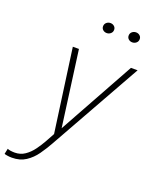

<svg xmlns="http://www.w3.org/2000/svg" viewBox="-239 -838 924 1153"><g transform="rotate(20 223.5 -261.0)"><path d="M-18.5 220.5Q-35 220.5 -49.2 218Q-63.5 215.5 -66.5 213.5L-59 178.5Q-53.5 182 -39.8 184Q-26 186 -13 186Q23.5 186 52 166.5Q80.5 147 101.8 117.8Q123 88.5 139 60.5L172 0.5L98.5 -531H137.5L204 -38.5H197.5L470 -531H512.5L181.5 58.5Q160 97 133.5 134.5Q107 172 70.2 196.2Q33.5 220.5 -18.5 220.5ZM261 -677.5Q247 -677.5 237 -686.2Q227 -695 227 -708.5Q227 -723.5 237.8 -732.8Q248.5 -742 263 -742Q277 -742 287 -733.2Q297 -724.5 297 -711Q297 -696 286.2 -686.8Q275.5 -677.5 261 -677.5ZM424.5 -677.5Q410.5 -677.5 400.5 -686.2Q390.5 -695 390.5 -708.5Q390.5 -723.5 401.2 -732.8Q412 -742 426.5 -742Q440.5 -742 450.5 -733.2Q460.5 -724.5 460.5 -711Q460.5 -696 449.8 -686.8Q439 -677.5 424.5 -677.5Z"/></g></svg>

Font: Epilogue ExtraLight
Style: Italic
Weight: 250
Italic angle: -12°
Designer: Tyler Finck
Foundry: Etcetera Type Co
Version: Version 2.112